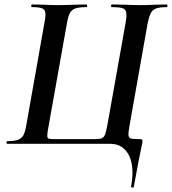

<svg xmlns="http://www.w3.org/2000/svg" viewBox="-20 -645 771 861"><path d="M574 131Q574 69 547.5 34.5Q521 0 475 0H13Q9 0 9 -6Q9 -12 13 -12Q44 -12 60.5 -18Q77 -24 85 -39Q93 -54 98 -84L180 -547Q184 -566 184 -580Q184 -600 171.5 -606.5Q159 -613 124 -613Q120 -613 120 -619Q120 -625 124 -625L173 -624Q213 -622 236 -622Q268 -622 318 -624L367 -625Q371 -625 371 -619Q371 -613 367 -613Q334 -613 317.5 -607Q301 -601 293 -585.5Q285 -570 280 -540L198 -80Q192 -49 192 -37Q192 -25 199 -23Q206 -21 232 -21H400Q426 -21 436 -25Q446 -29 451 -41.5Q456 -54 462 -87L544 -547Q547 -565 547 -578Q547 -600 534 -606.5Q521 -613 482 -613Q478 -613 478 -619Q478 -625 482 -625L535 -624Q581 -622 612 -622Q638 -622 680 -624L727 -625Q731 -625 731 -619Q731 -613 727 -613Q696 -613 680 -607Q664 -601 656 -585.5Q648 -570 642 -540L560 -77Q556 -56 556 -42Q556 -28 565.5 -24.5Q575 -21 607 -21Q614 -21 616.5 -19.5Q619 -18 619 -14Q619 -8 618 -4Q602 70 580 193Q579 197 573 196Q567 195 568 192Q574 159 574 131Z"/></svg>

Font: Cormorant Infant
Style: Bold Italic
Weight: 700
Italic angle: -10°
Designer: Christian Thalmann (Catharsis Fonts)
Foundry: Catharsis Fonts
Version: Version 4.000